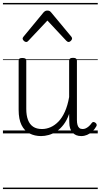

<svg xmlns="http://www.w3.org/2000/svg" viewBox="-20 -909 686 1308"><path d="M260 18Q216 18 181 0Q146 -18 126.5 -57.5Q107 -97 107 -161V-496Q107 -506 113 -510Q119 -514 132 -514Q146 -514 152.5 -510Q159 -506 159 -496V-167Q159 -123 170.5 -92.5Q182 -62 205.5 -46Q229 -30 266 -30Q296 -30 324.5 -42.5Q353 -55 378 -80.5Q403 -106 422 -148Q441 -190 451 -248V-497Q451 -506 457.5 -510.5Q464 -515 478 -515Q491 -515 497.5 -510.5Q504 -506 504 -497V-92Q504 -72 508 -58Q512 -44 520.5 -37Q529 -30 543 -30Q554 -30 564 -34.5Q574 -39 584.5 -48Q595 -57 605 -71Q610 -78 616.5 -78Q623 -78 631 -72Q637 -67 638.5 -60.5Q640 -54 636 -48Q625 -28 608.5 -13Q592 2 573 10Q554 18 534 18Q514 18 499.5 12Q485 6 474 -6Q463 -18 457.5 -35.5Q452 -53 452 -76L451 -133Q436 -90 413.5 -60.5Q391 -31 365 -14Q339 3 312 10.5Q285 18 260 18ZM158 -623Q150 -623 142 -631Q134 -639 134 -647Q134 -649 135.5 -652Q137 -655 140 -659L277 -825Q283 -831 288.5 -834Q294 -837 303 -837Q312 -837 317.5 -834Q323 -831 328 -825L466 -659Q469 -655 470 -652Q471 -649 471 -647Q471 -639 463 -631Q455 -623 448 -623Q443 -623 439 -625.5Q435 -628 431 -632L303 -769L174 -632Q171 -628 167 -625.5Q163 -623 158 -623ZM0 369H646V379H0ZM0 -20H646V0H0ZM0 -505H646V-500H0ZM0 -889H646V-879H0Z"/></svg>

Font: Playwrite HR Lijeva Guides
Style: Regular
Weight: 400
Designer: Veronika Burian, José Scaglione
Foundry: TypeTogether
Version: Version 1.003